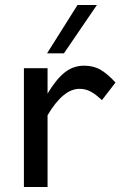

<svg xmlns="http://www.w3.org/2000/svg" viewBox="-20 -743 488 763"><path d="M75 0V-472H169V-371Q203 -428 237 -455Q271 -482 314 -482Q352 -482 380 -465.5Q408 -449 439 -415L385 -345Q361 -368 340.5 -379Q320 -390 296 -390Q231 -390 169 -285V0ZM288 -723H365L234 -531H167Z"/></svg>

Font: Madhuban
Style: Regular
Weight: 400
Designer: jaikishan Patel
Foundry: MagicType
Version: Version 1.000